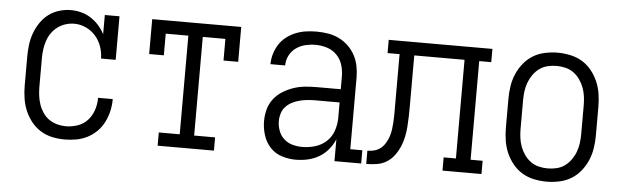

<svg xmlns="http://www.w3.org/2000/svg" viewBox="-40 -658 2581 795"><g transform="rotate(5 1250.0 -260.0)"><path d="M247 8Q221 8 195 2.5Q169 -3 146.5 -17Q124 -31 107.5 -52Q91 -73 81 -97Q71 -121 67 -147.5Q63 -174 63 -200V-320Q63 -345 66 -369.5Q69 -394 77.5 -417.5Q86 -441 100 -462Q114 -483 133.5 -498Q153 -513 177.5 -520.5Q202 -528 227 -528Q248 -528 269.5 -522.5Q291 -517 309.5 -505Q328 -493 343 -476.5Q358 -460 368 -440V-520H429V-339H368Q368 -364 359.5 -388.5Q351 -413 334.5 -432Q318 -451 294.5 -462Q271 -473 246 -473Q227 -473 209.5 -467.5Q192 -462 177 -451Q162 -440 151.5 -425Q141 -410 135 -392.5Q129 -375 126.5 -356.5Q124 -338 124 -320V-200Q124 -181 126.5 -162.5Q129 -144 135 -126.5Q141 -109 151.5 -93.5Q162 -78 177 -67.5Q192 -57 210.5 -52Q229 -47 247 -47Q272 -47 296.5 -55.5Q321 -64 337.5 -82.5Q354 -101 362 -125Q370 -149 370 -174V-176H431V-174Q431 -150 425.5 -126Q420 -102 409 -80Q398 -58 380.5 -40.5Q363 -23 341.5 -12Q320 -1 296 3.5Q272 8 247 8Z M633 0V-55H720V-465H626V-375H565V-520H935V-375H874V-465H780V-55H867V0Z M1207 8Q1178 8 1149.5 -1Q1121 -10 1101 -31.5Q1081 -53 1072 -82Q1063 -111 1063 -140Q1063 -165 1069.5 -189Q1076 -213 1091 -232.5Q1106 -252 1127 -265Q1148 -278 1171 -286Q1194 -294 1218.5 -296.5Q1243 -299 1268 -299H1368V-352Q1368 -376 1361 -399.5Q1354 -423 1337 -440.5Q1320 -458 1296.5 -465.5Q1273 -473 1248 -473Q1227 -473 1206 -468Q1185 -463 1167.5 -450.5Q1150 -438 1140 -418.5Q1130 -399 1130 -377H1069Q1069 -399 1075.5 -420.5Q1082 -442 1094 -460.5Q1106 -479 1124 -492.5Q1142 -506 1162.5 -514Q1183 -522 1204.5 -525Q1226 -528 1248 -528Q1272 -528 1296 -524Q1320 -520 1341.5 -509.5Q1363 -499 1380.5 -482Q1398 -465 1409 -444Q1420 -423 1424.5 -399.5Q1429 -376 1429 -352V-55H1479V0H1368V-91Q1358 -67 1341.5 -47.5Q1325 -28 1303.5 -15.5Q1282 -3 1257.5 2.5Q1233 8 1207 8ZM1230 -47Q1257 -47 1283.5 -55Q1310 -63 1330 -81.5Q1350 -100 1359 -126.5Q1368 -153 1368 -180V-244H1268Q1251 -244 1235 -242.5Q1219 -241 1203 -237Q1187 -233 1172 -225.5Q1157 -218 1145.5 -206Q1134 -194 1129 -178Q1124 -162 1124 -146Q1124 -126 1131 -106Q1138 -86 1153.5 -72Q1169 -58 1189 -52.5Q1209 -47 1230 -47Z M1500 0V-55Q1515 -55 1529.5 -59Q1544 -63 1555.5 -72.5Q1567 -82 1575 -95.5Q1583 -109 1587.5 -123Q1592 -137 1594 -152Q1596 -167 1597 -182Q1598 -197 1598 -212Q1598 -227 1598 -242V-465H1548V-520H1979V-465H1929V-55H1979V0H1817V-55H1868V-465H1659V-257Q1659 -236 1658.5 -214Q1658 -192 1656.5 -170Q1655 -148 1650.5 -126.5Q1646 -105 1637.5 -85Q1629 -65 1616 -47.5Q1603 -30 1584.5 -18.5Q1566 -7 1544 -3.5Q1522 0 1500 0Z M2250 8Q2224 8 2197.5 2.5Q2171 -3 2148.5 -16.5Q2126 -30 2109 -51Q2092 -72 2081.5 -96.5Q2071 -121 2067 -147.5Q2063 -174 2063 -200V-320Q2063 -346 2067 -372.5Q2071 -399 2081.5 -423.5Q2092 -448 2109 -469Q2126 -490 2148.5 -503.5Q2171 -517 2197.5 -522.5Q2224 -528 2250 -528Q2276 -528 2302.5 -522.5Q2329 -517 2351.5 -503.5Q2374 -490 2391 -469Q2408 -448 2418.5 -423.5Q2429 -399 2433 -372.5Q2437 -346 2437 -320V-200Q2437 -174 2433 -147.5Q2429 -121 2418.5 -96.5Q2408 -72 2391 -51Q2374 -30 2351.5 -16.5Q2329 -3 2302.5 2.5Q2276 8 2250 8ZM2250 -47Q2269 -47 2287.5 -51.5Q2306 -56 2321 -67Q2336 -78 2347 -93.5Q2358 -109 2364.5 -126.5Q2371 -144 2373.5 -162.5Q2376 -181 2376 -200V-320Q2376 -339 2373.5 -357.5Q2371 -376 2364.5 -393.5Q2358 -411 2347 -426.5Q2336 -442 2321 -453Q2306 -464 2287.5 -468.5Q2269 -473 2250 -473Q2231 -473 2212.5 -468.5Q2194 -464 2179 -453Q2164 -442 2153 -426.5Q2142 -411 2135.5 -393.5Q2129 -376 2126.5 -357.5Q2124 -339 2124 -320V-200Q2124 -181 2126.5 -162.5Q2129 -144 2135.5 -126.5Q2142 -109 2153 -93.5Q2164 -78 2179 -67Q2194 -56 2212.5 -51.5Q2231 -47 2250 -47Z"/></g></svg>

Font: Iosevka Curly Slab Light
Style: Regular
Weight: 300
Monospace: yes
Designer: Belleve Invis
Foundry: Belleve Invis
Version: Version 22.1.2; ttfautohint (v1.8.4)